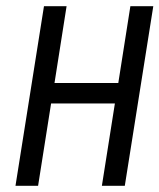

<svg xmlns="http://www.w3.org/2000/svg" viewBox="-20 -600 515 620"><path d="M30 0H103L145 -266H351L309 0H383L475 -580H401L362 -332H156L195 -580H122Z"/></svg>

Font: Charger Sport
Style: NrwObl
Weight: 400
Designer: Jasper
Foundry: Cannot Into Space Fonts
Version: Version 1.1